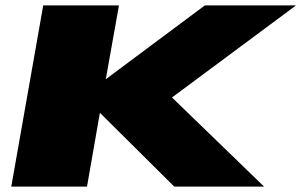

<svg xmlns="http://www.w3.org/2000/svg" viewBox="-20 -695 1122 715"><path d="M22 0H304L352 -275L629 0H963.5L620.5 -332L1082.5 -675H743L374 -400L423 -675H141Z"/></svg>

Font: Anybody ExtraExpanded Black
Style: Italic
Weight: 900
Width: 8
Italic angle: -10°
Version: Version 1.113;gftools[0.9.25]